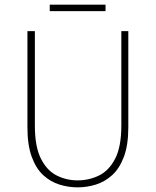

<svg xmlns="http://www.w3.org/2000/svg" viewBox="-20 -794 670 826"><path d="M314 12Q274 12 235.5 0Q197 -12 166 -40.5Q135 -69 116.5 -119.5Q98 -170 98 -246V-660H130V-254Q130 -163 156 -111.5Q182 -60 224 -39Q266 -18 314 -18Q363 -18 406 -39Q449 -60 475.5 -111.5Q502 -163 502 -254V-660H532V-246Q532 -170 513 -119.5Q494 -69 462.5 -40.5Q431 -12 392.5 0Q354 12 314 12ZM194 -746V-774H434V-746Z"/></svg>

Font: Source Sans 3
Style: Regular
Weight: 200
Designer: Paul D. Hunt
Foundry: Adobe
Version: Version 3.046;hotconv 1.0.118;makeotfexe 2.5.65603